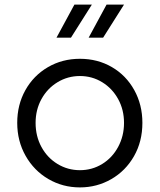

<svg xmlns="http://www.w3.org/2000/svg" viewBox="-20 -804 695 836"><path d="M55 -269Q55 -348 90.5 -411.5Q126 -475 188.5 -511.5Q251 -548 328 -548Q405 -548 467 -512Q529 -476 564.5 -412Q600 -348 600 -269Q600 -188 563.5 -124Q527 -60 464.5 -24Q402 12 328 12Q253 12 190.5 -24.5Q128 -61 91.5 -125.5Q55 -190 55 -269ZM328 -63Q381 -63 425 -90Q469 -117 494.5 -164.5Q520 -212 520 -269Q520 -326 494.5 -372.5Q469 -419 425 -446Q381 -473 328 -473Q275 -473 230.5 -446Q186 -419 160.5 -372.5Q135 -326 135 -269Q135 -211 160.5 -164Q186 -117 230.5 -90Q275 -63 328 -63ZM304 -784H380L289 -640H226ZM444 -784H520L429 -640H366Z"/></svg>

Font: Eudoxus Sans
Style: Regular
Weight: 400
Designer: Stijn de Vries
Foundry: tokotype
Version: Version 2.005